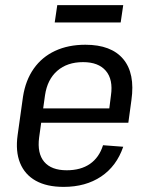

<svg xmlns="http://www.w3.org/2000/svg" viewBox="-20 -723 586 751"><path d="M229 8Q163 8 120 -16Q77 -40 58.5 -85.5Q40 -131 49 -195L70 -345Q80 -409 112 -454.5Q144 -500 195.5 -524Q247 -548 314 -548Q415 -548 462 -492Q509 -436 494 -331L482 -243H125L133 -299H422L404 -271L414 -350Q423 -412 394 -446Q365 -480 305 -480Q243 -480 204 -446Q165 -412 156 -350L133 -185Q125 -123 153 -90Q181 -57 241 -57Q296 -57 332 -82Q368 -107 383 -155L462 -149Q436 -73 375.5 -32.5Q315 8 229 8ZM462 -703 452 -635H194L204 -703Z"/></svg>

Font: Pathway Extreme SemiCondensed
Style: Italic
Weight: 400
Width: 4
Italic angle: -8°
Version: Version 1.001;gftools[0.9.26]